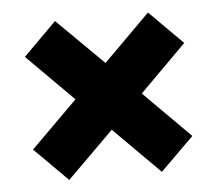

<svg xmlns="http://www.w3.org/2000/svg" viewBox="-39 -532 578 510"><g transform="rotate(-5 250.0 -276.5)"><path d="M461.9 -151.9 373 -64 250 -187 126 -64 37.1 -152.8 161.1 -275.9 37.1 -399.9 125 -487.8 249 -365.2 373 -488.8 461.9 -399.9 337.9 -275.9Z"/></g></svg>

Font: Laconic
Style: Bold
Weight: 700
Designer: Robby Woodard
Version: Version 1.000